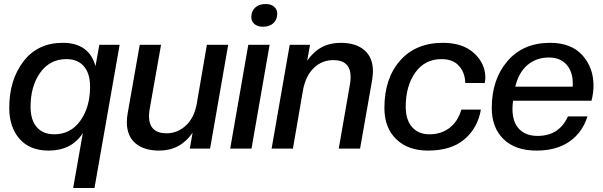

<svg xmlns="http://www.w3.org/2000/svg" viewBox="-20 -739 2998 955"><path d="M222 10Q128 10 77 -48.5Q26 -107 26 -202Q26 -342 97 -434Q168 -526 292 -526Q423 -526 455 -410L474 -516H575L450 196H344L392 -77Q336 10 222 10ZM250 -71Q331 -71 379.5 -138.5Q428 -206 428 -308Q428 -374 397 -409.5Q366 -445 310 -445Q228 -445 180 -377.5Q132 -310 132 -208Q132 -142 163 -106.5Q194 -71 250 -71Z M772 10Q696 10 653.5 -26.5Q611 -63 611 -131Q611 -155 615 -175L675 -516H781L724 -194Q721 -174 721 -159Q723 -76 808 -76Q864 -76 905.5 -115.5Q947 -155 959 -225L1009 -516H1115L1025 0H924L938 -79Q877 10 772 10Z M1231 0H1125L1215 -516H1321ZM1287 -606Q1261 -606 1245.5 -619.5Q1230 -633 1230 -654Q1230 -683 1249 -701Q1268 -719 1302 -719Q1328 -719 1343.5 -705.5Q1359 -692 1359 -671Q1359 -642 1340 -624Q1321 -606 1287 -606Z M1771 0H1665L1721 -322Q1724 -340 1724 -356Q1724 -440 1638 -440Q1581 -440 1540.5 -400.5Q1500 -361 1487 -290L1437 0H1331L1421 -516H1522L1508 -437Q1569 -526 1674 -526Q1750 -526 1792.5 -489.5Q1835 -453 1835 -384Q1835 -371 1831 -341Z M2109 10Q2009 10 1950.5 -47Q1892 -104 1892 -202Q1892 -349 1970 -437.5Q2048 -526 2183 -526Q2282 -526 2338 -474.5Q2394 -423 2394 -353Q2394 -341 2391 -326H2294Q2294 -375 2264 -410Q2234 -445 2176 -445Q2093 -445 2045.5 -378Q1998 -311 1998 -208Q1998 -143 2029.5 -107Q2061 -71 2116 -71Q2174 -71 2215.5 -102.5Q2257 -134 2275 -194H2372Q2356 -102 2290 -46Q2224 10 2109 10Z M2648 10Q2543 10 2484.5 -47Q2426 -104 2426 -202Q2426 -344 2504 -435Q2582 -526 2716 -526Q2821 -526 2876.5 -464.5Q2932 -403 2932 -314Q2932 -276 2922 -238H2532Q2529 -216 2529 -197Q2529 -132 2562 -97.5Q2595 -63 2654 -63Q2761 -63 2805 -160H2902Q2877 -80 2812.5 -35Q2748 10 2648 10ZM2710 -453Q2648 -453 2604 -416Q2560 -379 2543 -308H2829V-323Q2829 -383 2797.5 -418Q2766 -453 2710 -453Z"/></svg>

Font: Creato Display Medium
Style: Italic
Weight: 500
Italic angle: -10°
Version: Version 1.000